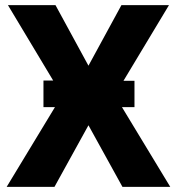

<svg xmlns="http://www.w3.org/2000/svg" viewBox="-20 -731 694 751"><path d="M6 0H193L326 -241L459 0H646L457 -312H506V-415H463L641 -711H455L326 -474L197 -711H11L188 -416H150V-312H195Z"/></svg>

Font: Asimov Pro
Style: Blk
Weight: 900
Designer: Google
Version: Version 2.000980; 2014